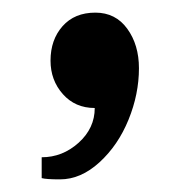

<svg xmlns="http://www.w3.org/2000/svg" viewBox="-20 -171 291 304"><path d="M46 78Q79 78 104.5 55Q130 32 130 0Q99 0 79.5 -22Q60 -44 60 -75Q60 -108 79 -129.5Q98 -151 131 -151Q163 -151 181.5 -125.5Q200 -100 200 -63Q200 -22 183.5 18.5Q167 59 137.5 86Q108 113 75 113Q53 113 46 111Z"/></svg>

Font: Myanmar Chatu
Style: Regular
Weight: 400
Designer: Danh Hong
Foundry: Google Inc.
Version: Version 2.00 November 20, 2015